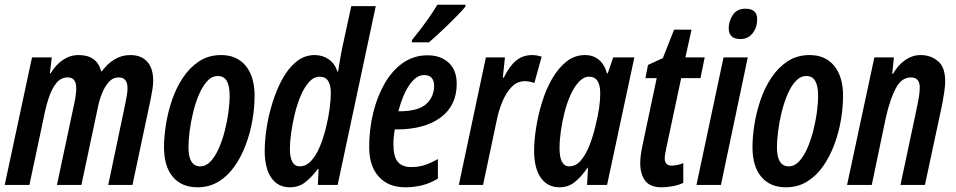

<svg xmlns="http://www.w3.org/2000/svg" viewBox="-25 -786 4062 816"><path d="M-5 0 111 -542H195L187 -474H190Q212 -511 242.5 -531.5Q273 -552 309 -552Q387 -552 405 -483H408Q431 -515 461.5 -533.5Q492 -552 529 -552Q575 -552 600.5 -524Q626 -496 626 -443Q626 -427 623 -407.5Q620 -388 616 -368L538 0H435L507 -343Q511 -362 514 -380Q517 -398 517 -410Q517 -457 480 -457Q455 -457 437.5 -437.5Q420 -418 408.5 -389Q397 -360 391 -330L321 0H217L291 -348Q295 -366 297 -382.5Q299 -399 299 -411Q299 -457 263 -457Q234 -457 214.5 -433Q195 -409 182.5 -371Q170 -333 162 -292L100 0Z M814 10Q747 10 709.5 -34.5Q672 -79 672 -161Q672 -203 680 -255Q688 -307 705.5 -359Q723 -411 751.5 -454.5Q780 -498 820.5 -525Q861 -552 915 -552Q982 -552 1019.5 -506Q1057 -460 1057 -379Q1057 -330 1048 -276.5Q1039 -223 1020 -172Q1001 -121 972.5 -80Q944 -39 904.5 -14.5Q865 10 814 10ZM826 -79Q850 -79 869.5 -99.5Q889 -120 904 -153.5Q919 -187 929.5 -227Q940 -267 945.5 -307Q951 -347 951 -380Q951 -420 939 -441.5Q927 -463 901 -463Q876 -463 856 -441.5Q836 -420 821 -385Q806 -350 796 -309Q786 -268 781 -229Q776 -190 776 -160Q776 -79 826 -79Z M1207 10Q1156 10 1128 -30.5Q1100 -71 1100 -145Q1100 -188 1108 -241.5Q1116 -295 1133 -349.5Q1150 -404 1175 -450Q1200 -496 1234.5 -524Q1269 -552 1312 -552Q1346 -552 1372 -534Q1398 -516 1409 -482H1412Q1416 -508 1420 -532.5Q1424 -557 1428 -576L1468 -760H1572L1410 0H1326L1329 -68H1326Q1298 -31 1271 -10.5Q1244 10 1207 10ZM1249 -79Q1276 -79 1297.5 -102.5Q1319 -126 1334.5 -163.5Q1350 -201 1360.5 -243.5Q1371 -286 1376 -325Q1381 -364 1381 -390Q1381 -460 1334 -460Q1309 -460 1289 -438Q1269 -416 1253.5 -380Q1238 -344 1228 -302.5Q1218 -261 1212.5 -222Q1207 -183 1207 -155Q1207 -79 1249 -79Z M1697 10Q1626 10 1585 -35Q1544 -80 1544 -161Q1544 -236 1561 -306Q1578 -376 1610 -431.5Q1642 -487 1688 -519Q1734 -551 1792 -551Q1848 -551 1882 -519.5Q1916 -488 1916 -430Q1916 -337 1847.5 -286.5Q1779 -236 1661 -236H1653Q1647 -204 1647 -172Q1647 -121 1665.5 -98.5Q1684 -76 1722 -76Q1752 -76 1777 -83.5Q1802 -91 1836 -110V-27Q1803 -7 1769 1.5Q1735 10 1697 10ZM1671 -313Q1752 -313 1786 -343.5Q1820 -374 1820 -422Q1820 -443 1809.5 -455Q1799 -467 1777 -467Q1744 -467 1715 -425Q1686 -383 1668 -313ZM1726 -616Q1758 -655 1785.5 -693Q1813 -731 1834 -766H1954L1953 -758Q1942 -744 1921.5 -723Q1901 -702 1877.5 -679Q1854 -656 1832.5 -636.5Q1811 -617 1798 -606H1725Z M1925 0 2040 -542H2121L2112 -456H2116Q2140 -505 2168.5 -528.5Q2197 -552 2237 -552Q2256 -552 2277 -545L2246 -433Q2227 -441 2206 -441Q2173 -441 2149.5 -416.5Q2126 -392 2110.5 -355Q2095 -318 2087 -279L2028 0Z M2353 10Q2302 10 2273.5 -30.5Q2245 -71 2245 -145Q2245 -189 2253.5 -243Q2262 -297 2278.5 -351Q2295 -405 2321 -450.5Q2347 -496 2382 -524Q2417 -552 2462 -552Q2495 -552 2519 -533Q2543 -514 2555 -474H2558L2581 -542H2671L2555 0H2470L2474 -73H2472Q2446 -35 2418 -12.5Q2390 10 2353 10ZM2394 -79Q2423 -79 2444.5 -105Q2466 -131 2481 -170Q2496 -209 2505 -248Q2517 -296 2521.5 -329Q2526 -362 2526 -389Q2526 -460 2479 -460Q2456 -460 2436 -439Q2416 -418 2400.5 -384Q2385 -350 2374.5 -309Q2364 -268 2358.5 -228Q2353 -188 2353 -157Q2353 -79 2394 -79Z M2786 10Q2738 10 2717 -18Q2696 -46 2696 -92Q2696 -124 2706 -170L2766 -454H2718L2729 -510L2792 -539L2840 -660H2914L2888 -542H2970L2952 -454H2870L2807 -158Q2805 -146 2802.5 -134.5Q2800 -123 2800 -114Q2800 -82 2830 -82Q2838 -82 2852 -84.5Q2866 -87 2879 -93V-9Q2859 1 2833 5.5Q2807 10 2786 10Z M3122 -620Q3072 -620 3072 -666Q3072 -696 3089.5 -722.5Q3107 -749 3143 -749Q3193 -749 3193 -704Q3193 -669 3173.5 -644.5Q3154 -620 3122 -620ZM2935 0 3050 -542H3153L3039 0Z M3315 10Q3248 10 3210.5 -34.5Q3173 -79 3173 -161Q3173 -203 3181 -255Q3189 -307 3206.5 -359Q3224 -411 3252.5 -454.5Q3281 -498 3321.5 -525Q3362 -552 3416 -552Q3483 -552 3520.5 -506Q3558 -460 3558 -379Q3558 -330 3549 -276.5Q3540 -223 3521 -172Q3502 -121 3473.5 -80Q3445 -39 3405.5 -14.5Q3366 10 3315 10ZM3327 -79Q3351 -79 3370.5 -99.5Q3390 -120 3405 -153.5Q3420 -187 3430.5 -227Q3441 -267 3446.5 -307Q3452 -347 3452 -380Q3452 -420 3440 -441.5Q3428 -463 3402 -463Q3377 -463 3357 -441.5Q3337 -420 3322 -385Q3307 -350 3297 -309Q3287 -268 3282 -229Q3277 -190 3277 -160Q3277 -79 3327 -79Z M3575 0 3691 -542H3774L3767 -472H3770Q3792 -510 3822.5 -531Q3853 -552 3888 -552Q3930 -552 3961 -526.5Q3992 -501 3992 -441Q3992 -422 3988.5 -397.5Q3985 -373 3980 -346L3906 0H3802L3871 -325Q3876 -348 3880 -372Q3884 -396 3884 -414Q3884 -457 3846 -457Q3807 -457 3782.5 -411.5Q3758 -366 3740 -287L3680 0Z"/></svg>

Font: Noto Sans ExtraCondensed SemiBold
Style: Italic
Weight: 600
Width: 2
Italic angle: -12°
Designer: Monotype Design Team
Foundry: Monotype Imaging Inc.
Version: Version 2.013; ttfautohint (v1.8.4.7-5d5b)